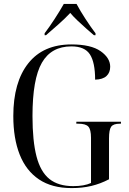

<svg xmlns="http://www.w3.org/2000/svg" viewBox="-20 -951 657 981"><path d="M346 10Q245 10 179 -34.5Q113 -79 80.5 -161.5Q48 -244 48 -358Q48 -531 124.5 -627.5Q201 -724 345 -724Q445 -724 494 -689.5Q543 -655 543 -610Q543 -580 524 -562.5Q505 -545 466 -544Q466 -632 439.5 -673Q413 -714 345 -714Q242 -714 194 -630.5Q146 -547 146 -358Q146 -231 166.5 -152Q187 -73 232.5 -36.5Q278 0 354 0Q410 0 445 -16V-247Q445 -289 431.5 -304Q418 -319 380 -319H370V-329H598V-319H592Q559 -319 548 -303.5Q537 -288 537 -244V-35Q493 -12 447 -1Q401 10 346 10ZM208 -781Q231 -811 259 -854Q287 -897 306 -931H371Q389 -897 417 -854Q445 -811 468 -781V-771H460Q447 -782 423 -803Q399 -824 375.5 -846.5Q352 -869 339 -885Q313 -857 278.5 -826.5Q244 -796 215 -771H208Z"/></svg>

Font: Noto Serif Display Condensed
Style: Regular
Weight: 400
Width: 3
Designer: Monotype Design Team
Foundry: Monotype Imaging Inc.
Version: Version 2.009